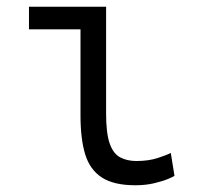

<svg xmlns="http://www.w3.org/2000/svg" viewBox="-20 -538 600 570"><path d="M382 12Q318 12 282.5 -11Q247 -34 233 -79.5Q219 -125 219 -195V-451H66V-518H295V-200Q295 -143 305.5 -112.5Q316 -82 336.5 -71Q357 -60 385 -60Q421 -60 448.5 -69Q476 -78 487 -84L498 -16Q496 -14 479.5 -7Q463 0 437.5 6Q412 12 382 12Z"/></svg>

Font: Ubuntu Sans Mono
Style: Regular
Weight: 400
Monospace: yes
Designer: Dalton Maag Ltd
Foundry: Dalton Maag Ltd
Version: Version 1.006